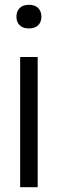

<svg xmlns="http://www.w3.org/2000/svg" viewBox="-20 -780 241 800"><path d="M64 0V-542.5H137V0ZM100.5 -661.5Q75.5 -661.5 62 -674.8Q48.5 -688 48.5 -710.5Q48.5 -733 62 -746.5Q75.5 -760 100.5 -760Q125.5 -760 139 -746.5Q152.5 -733 152.5 -710.5Q152.5 -688 139 -674.8Q125.5 -661.5 100.5 -661.5Z"/></svg>

Font: Encode Sans Condensed
Style: Regular
Weight: 400
Width: 3
Designer: Multiple Designers
Foundry: Impallari Type
Version: Version 3.000; ttfautohint (v1.8.3) -l 8 -r 50 -G 200 -x 14 